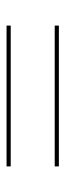

<svg xmlns="http://www.w3.org/2000/svg" viewBox="178 -685 204 600"><g transform="rotate(90 280.0 -385.0)"><path d="M60 -467V-454H500V-467ZM60 -316.5V-303.5H500V-316.5Z"/></g></svg>

Font: Bodoni* 16pt Fatface
Style: Regular
Weight: 900
Version: Version 2.3